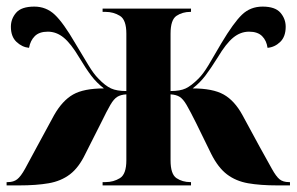

<svg xmlns="http://www.w3.org/2000/svg" viewBox="-21 -562 899 582"><path d="M-1 0V-10H3Q20 -10 31 -18.5Q42 -27 55 -50.5Q68 -74 92 -119L143 -213Q168 -257 200.5 -275.5Q233 -294 294 -294Q272 -311 256 -332Q240 -353 219 -388Q194 -430 172 -448Q150 -466 124 -466Q98 -466 84.5 -452.5Q71 -439 67 -417Q46 -419 29 -435Q12 -451 12 -481Q12 -505 28 -523.5Q44 -542 83 -542Q119 -542 145 -517.5Q171 -493 207 -431Q231 -391 247 -364.5Q263 -338 277 -324Q298 -302 315.5 -294Q333 -286 362 -286V-460Q362 -502 342.5 -514Q323 -526 299 -526H290V-536H558V-526H556Q532 -526 514 -514Q496 -502 496 -460V-286Q525 -286 542 -294Q559 -302 581 -324Q595 -338 611 -364.5Q627 -391 650 -431Q687 -493 712.5 -517.5Q738 -542 775 -542Q813 -542 829 -523.5Q845 -505 845 -481Q845 -451 828.5 -435Q812 -419 790 -417Q787 -439 773.5 -452.5Q760 -466 734 -466Q708 -466 686 -448Q664 -430 639 -388Q617 -353 601 -332Q585 -311 563 -294Q624 -294 657 -275.5Q690 -257 714 -213L765 -119Q790 -74 803 -50.5Q816 -27 826.5 -18.5Q837 -10 855 -10H858V0H820Q768 0 731 -6.5Q694 -13 667 -33.5Q640 -54 619 -96L573 -190Q555 -226 544.5 -244Q534 -262 523.5 -268.5Q513 -275 496 -276V-76Q496 -34 514 -22Q532 -10 556 -10H558V0H290V-10H299Q323 -10 342.5 -22Q362 -34 362 -76V-276Q345 -275 334.5 -268.5Q324 -262 313.5 -244Q303 -226 286 -191L238 -96Q218 -54 191 -33.5Q164 -13 126.5 -6.5Q89 0 37 0Z"/></svg>

Font: Noto Serif Display SemiCondensed
Style: Bold
Weight: 700
Width: 4
Designer: Monotype Design Team
Foundry: Monotype Imaging Inc.
Version: Version 2.009